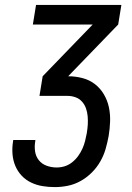

<svg xmlns="http://www.w3.org/2000/svg" viewBox="-20 -755 540 783"><path d="M204 8Q178 8 153.5 4Q129 0 107 -10.5Q85 -21 68.5 -38.5Q52 -56 42.5 -78.5Q33 -101 31 -126.5Q29 -152 33 -177L34 -184H124V-180Q120 -159 123 -138Q126 -117 138.5 -101.5Q151 -86 170.5 -79Q190 -72 211 -72Q228 -72 244 -77Q260 -82 274 -93Q288 -104 298.5 -118.5Q309 -133 316 -148.5Q323 -164 327 -180Q331 -196 334 -212V-213Q337 -230 338 -247Q339 -264 337.5 -281Q336 -298 330.5 -313.5Q325 -329 314 -341Q303 -353 287.5 -358.5Q272 -364 255 -364H141L154 -444L358 -655H114L127 -735H475L462 -655L258 -444Q288 -444 316.5 -436.5Q345 -429 367 -412Q389 -395 403.5 -370.5Q418 -346 424 -318Q430 -290 429 -260Q428 -230 423 -200Q418 -173 410.5 -147Q403 -121 389 -96.5Q375 -72 354.5 -51.5Q334 -31 309 -17Q284 -3 257 2.5Q230 8 204 8Z"/></svg>

Font: Iosevka Medium
Style: Italic
Weight: 500
Italic angle: -9°
Monospace: yes
Designer: Belleve Invis
Foundry: Belleve Invis
Version: Version 32.5.0; ttfautohint (v1.8.4)